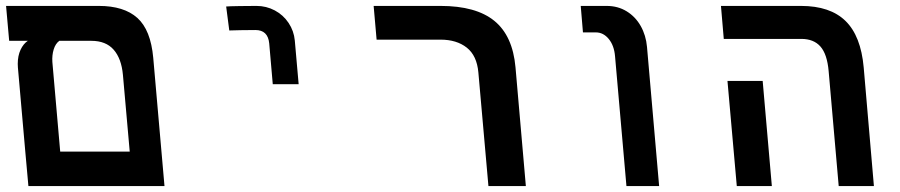

<svg xmlns="http://www.w3.org/2000/svg" viewBox="-22 -629 3042 649"><path d="M-1.5 -609H312Q397 -609 442.2 -568.5Q487.5 -528 496 -433.5L534 0H74L63.5 -116.5L38.5 -401Q38 -405 38 -413Q38 -440.5 47.5 -460.8Q57 -481 72 -491H9ZM181.5 -116.5H416.5L393.5 -376Q388.5 -431 362.2 -461Q336 -491 286.5 -491H178.5Q165.5 -481.5 159.5 -462Q153.5 -442.5 155 -419.5Z M845 -609Q823.5 -609 787.8 -608.5Q752 -608 742.5 -607L753 -526Q760.5 -526.5 791.2 -527Q822 -527.5 841.5 -527.5Q883.5 -527.5 888 -482.5L900 -344.5H987.5L974.5 -492Q971.5 -524.5 953.5 -551.5Q935.5 -578.5 906.8 -593.8Q878 -609 845 -609Z M1467 -495H1251L1241 -609H1467Q1587 -609 1649 -558.5Q1711 -508 1720.5 -401.5L1755.5 0H1629L1595 -384Q1590 -441 1555.8 -468Q1521.5 -495 1467 -495Z M1992 -519.5H1948.5L1941 -609H2028.5Q2066.5 -609 2096.2 -590.8Q2126 -572.5 2143.8 -541Q2161.5 -509.5 2165 -470.5L2206 0H2095.5L2057 -438.5Q2054 -475 2035.8 -497.2Q2017.5 -519.5 1992 -519.5Z M2686.5 -497.5H2424.5L2415 -609H2685.5Q2784 -609 2836 -558.2Q2888 -507.5 2897.5 -401L2932 0H2813L2779 -388.5Q2774 -446 2751.2 -471.8Q2728.5 -497.5 2686.5 -497.5ZM2437 -355.5H2556L2587 0H2468.5Z"/></svg>

Font: JuliaMono SemiBold
Style: Italic
Weight: 600
Italic angle: -9°
Monospace: yes
Designer: cormullion
Foundry: corm
Version: Version 0.056; ttfautohint (v1.8.4)